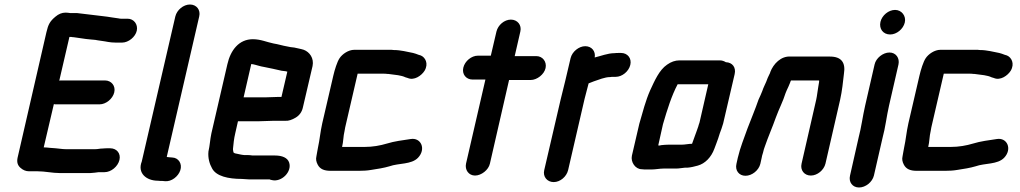

<svg xmlns="http://www.w3.org/2000/svg" viewBox="-20 -734 4527 852"><path d="M546 -651H517C513 -651 511 -651 509 -652C489 -654 460 -660 439 -662C399 -666 362 -672 322 -676H292C285 -677 278 -678 271 -678C255 -678 240 -672 226 -660C202 -640 194 -626 186 -591L58 -34C54 -15 58 -1 70 10C82 21 95 26 108 26H145C181 26 211 34 246 34H380C394 33 406 32 418 30H444C473 30 503 5 510 -24C517 -53 498 -76 469 -76H460C453 -76 444 -76 436 -75C423 -75 415 -72 403 -72H272C255 -72 243 -75 227 -76L201 -78C192 -79 183 -80 174 -80L219 -272C222 -271 226 -271 229 -271H422C450 -271 480 -295 487 -324C494 -353 474 -377 446 -377H253C250 -377 246 -377 243 -376L288 -570H297C300 -569 302 -569 306 -569C332 -566 354 -561 381 -559L403 -557C410 -556 417 -554 428 -553C453 -550 466 -545 493 -545H522C550 -545 581 -570 587 -598C593 -626 574 -651 546 -651Z M758 -661 609 -17C589 34 629 68 681 68C688 69 694 69 701 69L712 70C741 73 771 49 780 22C790 -7 772 -34 745 -35L733 -36C724 -37 720 -37 720 -38L864 -661C871 -690 852 -714 823 -714C794 -714 765 -690 758 -661Z M1156 -302H1061L1095 -450C1098 -449 1100 -449 1102 -449C1117 -446 1136 -439 1151 -437C1178 -432 1203 -426 1230 -420L1247 -418C1250 -417 1252 -417 1255 -416L1229 -304H1218C1205 -304 1171 -302 1156 -302ZM1194 -198H1247C1260 -197 1275 -202 1292 -212C1309 -222 1320 -238 1324 -257L1367 -441C1374 -476 1354 -503 1328 -513C1316 -517 1298 -520 1286 -523L1269 -525L1254 -528C1235 -531 1214 -538 1194 -541C1164 -547 1137 -560 1102 -560C1040 -560 1003 -511 989 -449L918 -142C912 -114 911 -87 905 -62C902 -33 910 -6 921 13C939 48 993 60 1053 60C1063 60 1073 62 1084 62H1176C1177 62 1177 62 1178 63L1186 65C1229 76 1277 28 1263 -13C1256 -34 1232 -44 1200 -44H1101C1093 -45 1086 -46 1078 -46H1063C1057 -47 1052 -47 1049 -48L1035 -51C1026 -53 1022 -53 1018 -56L1016 -58C1016 -61 1013 -69 1014 -75C1016 -95 1018 -118 1024 -143L1036 -196H1131C1146 -196 1181 -198 1194 -198Z M1509 -153C1510 -162 1513 -174 1516 -187L1567 -407H1683C1688 -407 1693 -407 1698 -406C1701 -406 1705 -406 1710 -405C1733 -402 1761 -400 1779 -391L1789 -388C1818 -375 1851 -399 1864 -420C1883 -452 1867 -480 1847 -488L1837 -491C1829 -494 1822 -497 1813 -499C1786 -504 1759 -512 1727 -512C1722 -513 1716 -513 1709 -513H1552C1526 -513 1499 -494 1487 -476C1476 -460 1465 -424 1459 -398L1410 -187C1401 -147 1399 -115 1391 -79C1388 -67 1387 -53 1384 -40C1381 -28 1383 -16 1390 -3C1400 16 1418 24 1447 24H1573C1592 24 1610 23 1627 20C1654 16 1685 11 1708 4C1750 -11 1805 -3 1835 -34C1872 -73 1848 -125 1802 -117C1768 -112 1729 -107 1697 -97C1667 -88 1634 -82 1598 -82H1498C1504 -106 1503 -129 1509 -153Z M2183 -594 2158 -487H2101C2072 -487 2043 -463 2036 -434C2029 -405 2048 -381 2077 -381H2134L2048 -8C2042 20 2060 45 2088 45C2116 45 2148 20 2154 -8L2239 -379H2335C2363 -379 2395 -404 2401 -432C2407 -460 2388 -485 2360 -485H2264L2289 -594C2296 -623 2276 -647 2247 -647C2218 -647 2190 -623 2183 -594Z M2777 -446C2784 -475 2765 -499 2736 -499H2726C2719 -499 2712 -499 2706 -498C2677 -498 2645 -485 2619 -479C2624 -506 2606 -529 2577 -529C2549 -529 2519 -505 2512 -476L2488 -374C2482 -350 2474 -319 2468 -293L2395 21C2388 50 2408 74 2437 74C2466 74 2494 50 2501 21L2574 -295C2579 -316 2588 -347 2592 -364C2600 -367 2604 -369 2615 -373C2637 -380 2663 -392 2688 -392C2692 -393 2697 -393 2702 -393H2712C2741 -393 2770 -417 2777 -446Z M3005 -92H2946C2936 -92 2926 -91 2915 -90C2908 -89 2906 -87 2901 -89L2922 -183C2941 -248 2960 -309 2987 -360H3123L3084 -190C3081 -181 3079 -176 3079 -174C3077 -169 3075 -162 3072 -154L3064 -132C3059 -119 3056 -109 3051 -96C3036 -96 3020 -92 3005 -92ZM2828 17C2833 18 2841 18 2850 18H2873C2888 18 2908 14 2924 14H2981C2988 14 2995 13 3003 12L3020 10H3031C3045 9 3062 5 3076 1C3109 -8 3136 -36 3150 -74C3155 -88 3155 -88 3159 -98C3162 -105 3164 -113 3167 -120L3174 -142C3180 -159 3183 -165 3189 -186L3240 -405C3247 -435 3230 -457 3201 -458C3193 -463 3184 -466 3175 -466H2994C2977 -466 2958 -460 2940 -447C2905 -423 2885 -376 2865 -333C2845 -288 2832 -237 2817 -185L2784 -43C2778 -15 2799 17 2828 17Z M3398 -414C3398 -412 3397 -409 3395 -406C3388 -392 3385 -385 3380 -371C3375 -359 3367 -344 3363 -331C3358 -317 3353 -308 3346 -292C3331 -248 3314 -209 3297 -164C3282 -121 3265 -81 3254 -34L3248 -7C3241 22 3259 46 3288 46C3317 46 3347 22 3354 -7L3360 -34C3361 -39 3362 -46 3366 -57C3368 -67 3371 -76 3374 -84C3388 -125 3409 -173 3423 -213C3436 -249 3455 -285 3466 -321L3471 -333C3477 -345 3481 -355 3486 -367C3486 -369 3488 -372 3490 -377H3615C3615 -375 3614 -373 3615 -372L3611 -348C3608 -332 3606 -310 3602 -292L3537 -8C3530 21 3549 45 3578 45C3607 45 3636 21 3643 -8L3708 -291C3717 -331 3721 -372 3725 -407C3733 -456 3714 -483 3663 -483H3488C3446 -486 3412 -451 3398 -414Z M3861 -448 3819 -265C3808 -217 3802 -168 3790 -123L3752 45C3745 74 3763 98 3792 98C3821 98 3851 74 3858 45L3896 -121C3909 -168 3914 -217 3925 -265L3967 -448C3973 -476 3956 -501 3927 -501C3898 -501 3867 -476 3861 -448ZM3887 -637C3880 -606 3899 -581 3930 -581C3959 -581 3988 -605 3995 -634C4002 -663 3981 -690 3952 -690C3923 -690 3894 -666 3887 -637Z M4110 -153C4111 -162 4114 -174 4117 -187L4168 -407H4284C4289 -407 4294 -407 4299 -406C4302 -406 4306 -406 4311 -405C4334 -402 4362 -400 4380 -391L4390 -388C4419 -375 4452 -399 4465 -420C4484 -452 4468 -480 4448 -488L4438 -491C4430 -494 4423 -497 4414 -499C4387 -504 4360 -512 4328 -512C4323 -513 4317 -513 4310 -513H4153C4127 -513 4100 -494 4088 -476C4077 -460 4066 -424 4060 -398L4011 -187C4002 -147 4000 -115 3992 -79C3989 -67 3988 -53 3985 -40C3982 -28 3984 -16 3991 -3C4001 16 4019 24 4048 24H4174C4193 24 4211 23 4228 20C4255 16 4286 11 4309 4C4351 -11 4406 -3 4436 -34C4473 -73 4449 -125 4403 -117C4369 -112 4330 -107 4298 -97C4268 -88 4235 -82 4199 -82H4099C4105 -106 4104 -129 4110 -153Z"/></svg>

Font: Electronic
Style: HvIt
Weight: 900
Version: Version 1.011